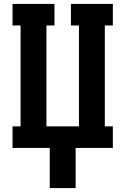

<svg xmlns="http://www.w3.org/2000/svg" viewBox="-20 -755 640 980"><path d="M234 205V0H44V-110H85V-625H44V-735H258V-625H217V-110H383V-625H342V-735H556V-625H515V-110H556V0H366V205Z"/></svg>

Font: Iosevka Slab XBdEx
Style: Regular
Weight: 800
Width: 7
Monospace: yes
Designer: Belleve Invis
Foundry: Belleve Invis
Version: Version 11.1.0; ttfautohint (v1.8.3)